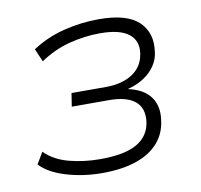

<svg xmlns="http://www.w3.org/2000/svg" viewBox="-63 -567 671 641"><g transform="rotate(-10 272.5 -246.0)"><path d="M234 8Q170 8 112 -9.5Q54 -27 26 -58L49 -97Q81 -65 131 -52Q181 -39 236 -39Q319 -39 361 -63.5Q403 -88 409 -137Q414 -182 385.5 -205Q357 -228 298 -228H172L179 -273H297Q351 -273 386.5 -296.5Q422 -320 428 -364Q434 -406 404 -429.5Q374 -453 307 -453Q255 -453 202.5 -439.5Q150 -426 103 -394L84 -438Q132 -470 191 -485Q250 -500 311 -500Q406 -500 446 -462Q486 -424 477 -361Q475 -337 460.5 -315Q446 -293 422.5 -277.5Q399 -262 368 -254V-253Q419 -242 442 -210.5Q465 -179 458 -132Q453 -88 425.5 -56.5Q398 -25 350 -8.5Q302 8 234 8Z"/></g></svg>

Font: Nunito Sans 7pt ExtraLight
Style: Italic
Weight: 250
Italic angle: -9°
Designer: Vernon Adams
Foundry: Vernon Adams
Version: Version 3.101;gftools[0.9.27]